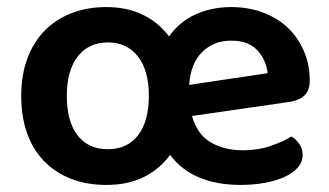

<svg xmlns="http://www.w3.org/2000/svg" viewBox="-20 -508 931 543"><path d="M281 -488Q340 -488 384.5 -466Q429 -444 458 -405Q488 -447 533.5 -467.5Q579 -488 634 -488Q683 -488 724 -472.5Q765 -457 794 -429.5Q823 -402 839.5 -363.5Q856 -325 856 -280Q856 -252 841 -238Q826 -224 800 -220L523 -180Q537 -129 575 -106Q613 -83 668 -83Q710 -83 746 -95.5Q782 -108 804 -122Q818 -114 827 -100Q836 -86 836 -70Q836 -50 822.5 -34.5Q809 -19 785.5 -8Q762 3 729.5 9Q697 15 660 15Q594 15 543.5 -6Q493 -27 461 -70Q432 -30 387 -7.5Q342 15 281 15Q225 15 180.5 -2.5Q136 -20 104.5 -52.5Q73 -85 56.5 -131.5Q40 -178 40 -237Q40 -295 57 -341.5Q74 -388 105.5 -420.5Q137 -453 181.5 -470.5Q226 -488 281 -488ZM285 -388Q231 -388 200 -348.5Q169 -309 169 -237Q169 -164 199.5 -125Q230 -86 285 -86Q340 -86 370.5 -125.5Q401 -165 401 -237Q401 -309 370 -348.5Q339 -388 285 -388ZM634 -393Q584 -393 551.5 -360.5Q519 -328 515 -268L737 -301Q733 -338 708 -365.5Q683 -393 634 -393Z"/></svg>

Font: Baloo Da 2 SemiBold
Style: Regular
Weight: 600
Designer: Noopur Datye, Sulekha Rajkumar and Ek Type
Foundry: Ek Type
Version: Version 1.640;hotconv 1.0.111;makeotfexe 2.5.65597; ttfautoh